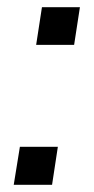

<svg xmlns="http://www.w3.org/2000/svg" viewBox="-20 -511 259 531"><path d="M80 -387 96 -491H201L185 -387ZM18 0 35 -105H140L124 0Z"/></svg>

Font: Nunito Sans 10pt Condensed Medium
Style: Italic
Weight: 500
Width: 3
Italic angle: -9°
Designer: Vernon Adams
Foundry: Vernon Adams
Version: Version 3.101;gftools[0.9.27]